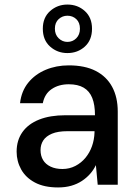

<svg xmlns="http://www.w3.org/2000/svg" viewBox="-20 -811 600 843"><path d="M235 12Q174 12 133.5 -9.5Q93 -31 73 -67Q53 -103 53 -145Q53 -195 78.5 -231Q104 -267 152 -286Q200 -305 267 -305H397Q397 -351 385 -381Q373 -411 347.5 -426Q322 -441 282 -441Q238 -441 207 -420Q176 -399 168 -358H68Q74 -411 104 -448Q134 -485 180.5 -504.5Q227 -524 282 -524Q353 -524 400.5 -499.5Q448 -475 472.5 -429.5Q497 -384 497 -321V0H409L401 -86Q391 -65 375.5 -47.5Q360 -30 339.5 -16.5Q319 -3 293 4.5Q267 12 235 12ZM254 -69Q285 -69 311 -82.5Q337 -96 355.5 -118.5Q374 -141 384 -169.5Q394 -198 395 -230V-235H277Q234 -235 208 -224Q182 -213 170 -194.5Q158 -176 158 -152Q158 -127 169 -108.5Q180 -90 202 -79.5Q224 -69 254 -69ZM276 -578Q232 -578 200 -606.5Q168 -635 168 -685Q168 -734 200 -762.5Q232 -791 276 -791Q321 -791 352.5 -762.5Q384 -734 384 -685Q384 -635 352.5 -606.5Q321 -578 276 -578ZM276 -627Q299 -627 315 -643Q331 -659 331 -685Q331 -712 315 -727Q299 -742 276 -742Q254 -742 237.5 -727Q221 -712 221 -685Q221 -659 237.5 -643Q254 -627 276 -627Z"/></svg>

Font: DM Sans 12pt Medium
Style: Regular
Weight: 500
Version: Version 4.004;gftools[0.9.30]